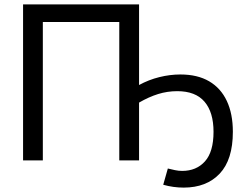

<svg xmlns="http://www.w3.org/2000/svg" viewBox="-20 -730 1125 874"><path d="M85 0V-710H613V0H523V-630H175V0ZM723 111 744 37Q760 41 776.5 44.5Q793 48 809 48Q874 48 913 4.5Q952 -39 952 -130Q952 -219 911 -267Q870 -315 787 -315Q742 -315 700 -302Q658 -289 613 -263V-343Q657 -367 705.5 -379Q754 -391 801 -391Q879 -391 932 -360Q985 -329 1012.5 -270.5Q1040 -212 1040 -130Q1040 -3 980 60.5Q920 124 816 124Q769 124 723 111Z"/></svg>

Font: YasnoRaleway Medium
Style: Regular
Weight: 500
Designer: Matt McInerney, Pablo Impallari, Rodrigo Fuenzalida
Foundry: Matt McInerney, Pablo Impallari, Rodrigo Fuenzalida
Version: Version 4.026